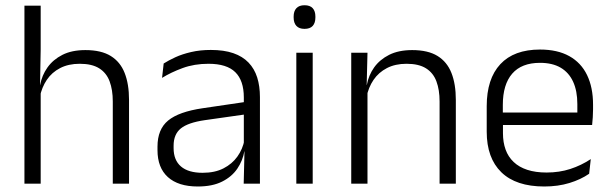

<svg xmlns="http://www.w3.org/2000/svg" viewBox="-20 -684 2274 715"><path d="M400 0V-306Q400 -349.5 388.2 -381Q376.5 -412.5 349.5 -429.5Q322.5 -446.5 277 -446.5Q235 -446.5 204 -430.5Q173 -414.5 154.2 -386.5Q135.5 -358.5 128.5 -323L113 -367.5H129.5Q136 -403.5 156.8 -432.8Q177.5 -462 212.5 -479.8Q247.5 -497.5 298 -497.5Q357 -497.5 392.5 -475.5Q428 -453.5 444.2 -412.2Q460.5 -371 460.5 -312V0ZM71 0V-663H131.5V-501L129 -361L131.5 -356V0Z M887.5 0 890.5 -121.5 888 -131V-288.5V-321Q888 -384 856.2 -415.2Q824.5 -446.5 756.5 -446.5Q703.5 -446.5 660 -430.5Q616.5 -414.5 583.5 -394L589.5 -447.5Q607.5 -459 633 -470.8Q658.5 -482.5 691.8 -490.2Q725 -498 765 -498Q814 -498 848.8 -486Q883.5 -474 905.5 -451Q927.5 -428 937.8 -395.5Q948 -363 948 -322.5V0ZM716.5 10.5Q644 10.5 605.2 -24.5Q566.5 -59.5 566.5 -125V-138Q566.5 -202.5 606.2 -235.2Q646 -268 735 -281L898 -305L901 -259L742.5 -236.5Q680.5 -227.5 653.5 -205.8Q626.5 -184 626.5 -141.5V-132.5Q626.5 -87.5 654 -64Q681.5 -40.5 734.5 -40.5Q780 -40.5 812.2 -57Q844.5 -73.5 864.2 -101.2Q884 -129 890.5 -163.5L902.5 -120.5H890Q884 -86 863.8 -56Q843.5 -26 807.2 -7.8Q771 10.5 716.5 10.5Z M1083.5 0V-487.5H1144.5V0ZM1114 -576.5Q1094 -576.5 1083.8 -587.5Q1073.5 -598.5 1073.5 -619V-622.5Q1073.5 -642.5 1083.8 -653.5Q1094 -664.5 1114 -664.5Q1134.5 -664.5 1144.5 -653.5Q1154.5 -642.5 1154.5 -622.5V-619Q1154.5 -598.5 1144.5 -587.5Q1134.5 -576.5 1114 -576.5Z M1617 0V-306Q1617 -349.5 1605.2 -381Q1593.5 -412.5 1566.5 -429.5Q1539.5 -446.5 1494 -446.5Q1452 -446.5 1421 -430.5Q1390 -414.5 1371 -386.5Q1352 -358.5 1345 -322.5L1332.5 -367.5H1346Q1352.5 -403.5 1373.2 -432.8Q1394 -462 1429.2 -479.8Q1464.5 -497.5 1515 -497.5Q1574 -497.5 1609.5 -475.5Q1645 -453.5 1661.2 -412.2Q1677.5 -371 1677.5 -312V0ZM1288 0V-487.5H1348.5L1345.5 -367L1348.5 -364V0Z M2007 10.5Q1901.5 10.5 1847 -42.5Q1792.5 -95.5 1792.5 -193.5V-288.5Q1792.5 -390.5 1843.2 -445Q1894 -499.5 1991 -499.5Q2056 -499.5 2100 -475Q2144 -450.5 2166.2 -404.5Q2188.5 -358.5 2188.5 -294V-276.5Q2188.5 -262 2187.5 -247.5Q2186.5 -233 2185 -218.5H2129Q2130 -240.5 2130 -260.2Q2130 -280 2130 -296.5Q2130 -345.5 2114.2 -379.8Q2098.5 -414 2067.8 -432Q2037 -450 1991 -450Q1922.5 -450 1887.5 -409.8Q1852.5 -369.5 1852.5 -293.5V-246L1853 -238V-187.5Q1853 -154 1862.8 -127Q1872.5 -100 1892.8 -80.8Q1913 -61.5 1943.8 -51.5Q1974.5 -41.5 2015.5 -41.5Q2063 -41.5 2103.8 -54.8Q2144.5 -68 2180 -91.5L2174 -37Q2143 -15.5 2100.5 -2.5Q2058 10.5 2007 10.5ZM1824 -218.5V-265H2171.5V-218.5Z"/></svg>

Font: Anek Latin Medium Light
Style: Regular
Weight: 300
Version: Version 1.003